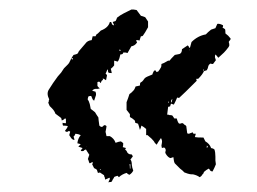

<svg xmlns="http://www.w3.org/2000/svg" viewBox="-20 -391 538 402"><path d="M82 -203 91 -217Q93 -220 101 -231L108 -239L114 -248L122 -256Q125 -259 126 -262L130 -270L132 -273L134 -276L138 -277L141 -278L142 -279H143Q144 -283 147 -286L153 -293L159 -300Q163 -306 172 -307L174 -315H180L182 -319L185 -321L187 -323L189 -325L191 -327Q207 -333 210 -345H212L214 -343V-341Q216 -338 219 -338Q217 -342 216 -345L219 -346L222 -347L224 -351L225 -354L232 -359L239 -363L247 -367L255 -371H260L266 -370L275 -358L284 -355L290 -346V-334Q288 -330 284 -323.5Q280 -317 279 -316Q278 -315 275 -315L272 -306L269 -307H265L266 -304L267 -302Q262 -295 255 -294L251 -287L247 -280L243 -281H238Q238 -277 232 -277L231 -273L230 -269Q228 -263 226 -262L223 -263L219 -264V-254Q216 -250 212 -247L213 -243L214 -238Q208 -238 207 -239L206 -242V-244L205 -246Q204 -244 203 -241Q202 -238 201 -237Q202 -236 203 -235Q204 -234 204 -233L202 -223L199 -225L195 -227Q197 -224 193 -222L192 -220L191 -217L188 -220Q185 -220 184 -219V-211Q186 -208 189 -206L185 -205H181Q176 -205 173 -201Q179 -199 180 -199L181 -195V-192L179 -186L177 -180L174 -183Q173 -186 171 -190H168L165 -189Q163 -183 164 -182Q166 -180 168 -173L169 -168L170 -163L174 -160L179 -156L182 -151L186 -145Q186 -142 188 -128Q193 -123 196 -127Q199 -131 203 -127Q203 -125 201 -115Q201 -114 203 -106H210Q219 -101 222 -92L228 -94L233 -95L236 -93L238 -91Q238 -85 237 -83Q238 -83 244 -81Q242 -79 242 -78L245 -75L247 -71Q251 -67 255 -68L257 -66L258 -63L256 -61Q255 -59 253 -57Q256 -54 256 -46L257 -40L259 -34Q257 -29 251 -25Q248 -26 245 -29Q235 -26 229 -20L226 -23L223 -22L220 -21L219 -20L218 -18L216 -15Q215 -12 213 -10Q208 -10 207 -9L208 -12L209 -14Q211 -17 209 -19L205 -17L200 -15Q200 -17 199.5 -19Q199 -21 198 -22V-24L189 -30Q188 -29 185 -29L184 -32L183 -35Q182 -37 177 -39L175 -43L173 -47L174 -49V-52L168 -49Q166 -51 166 -53L165 -56L164 -58L167 -67L163 -73L160 -78L157 -77L155 -75Q152 -74 149 -75Q150 -78 153 -81L144 -84L147 -87L149 -89L146 -90L142 -91Q143 -101 149 -108L144 -110L138 -111L136 -107L134 -105L135 -102L136 -98Q132 -98 129 -102L127 -105L125 -108L126 -112L127 -115Q124 -118 123 -116L121 -115H119Q118 -115 116 -117Q121 -123 122 -127Q119 -128 112 -128Q111 -129 111 -134Q113 -133 118 -133V-142Q117 -143 116 -143Q112 -139 109 -139V-141L108 -144L96 -153Q94 -159 89 -164L84 -169Q83 -172 81 -176Q81 -176 82 -178Q82 -181 83 -183Q77 -195 82 -203ZM252 -146V-152Q246 -160 245 -161V-177Q246 -179 248 -185L251 -194L255 -197L259 -201Q262 -204 264 -210L269 -211L273 -212Q273 -217 274 -218Q278 -220 280 -223L282 -226L284 -228Q286 -230 299 -235L300 -238L301 -240Q302 -243 305 -244Q306 -243 308 -240Q309 -241 311 -241L314 -245L317 -250Q318 -251 318 -257Q322 -258 332 -264H335Q337 -267 346 -276L351 -277L356 -278Q361 -280 361 -288L367 -292L373 -296L375 -294L376 -291Q378 -291 378 -292Q379 -295 381 -303Q394 -316 411 -319L416 -324L422 -329L431 -332Q434 -339 435 -341Q440 -342 447 -338V-336L446 -333L448 -332L451 -330Q452 -329 452 -321L458 -316L463 -310Q463 -309 462 -307.5Q461 -306 460 -305Q459 -304 459 -303L460 -299V-295Q459 -294 459 -293Q453 -285 449 -281Q446 -278 442 -274.5Q438 -271 437 -270L434 -274L431 -277Q430 -275 430 -271L431 -268L432 -265L429 -261L426 -257Q422 -257 421 -258Q417 -256 416 -252L415 -248L413 -244L407 -242Q404 -235 395 -226H391Q391 -223 392 -222Q364 -194 355 -186Q352 -186 351 -187L348 -180L344 -172L338 -174L336 -168H334L332 -167L331 -159L330 -151Q334 -151 335 -150H338L341 -149L343 -146L345 -143H350Q352 -136 353 -135Q354 -132 357 -132L360 -133H363L366 -130L368 -129L370 -127Q372 -113 372 -112Q375 -110 378 -112L381 -113L383 -114L384 -113L385 -111H390Q390 -110 388 -104Q392 -103 406 -103L408 -99L410 -95Q419 -90 422 -81L426 -80L429 -78Q431 -72 431 -63V-55L432 -47L429 -40L425 -32Q422 -32 420 -34L419 -36L417 -38L412 -35L407 -31L406 -28L404 -26Q402 -22 398 -20Q393 -24 384 -26H381Q378 -26 373 -27.5Q368 -29 366 -30L364 -32L362 -34L357 -38L352 -43L346 -49Q344 -52 343 -62L340 -61L337 -60Q332 -61 327 -69L326 -72L327 -76Q327 -80 324 -82H322L319 -81L318 -86L319 -92Q320 -97 317 -102Q310 -92 308 -88L306 -90L304 -92Q303 -95 297 -101Q296 -102 293.5 -104Q291 -106 289 -108H286V-121L281 -125L276 -128L275 -124L273 -119Q270 -130 269 -132L263 -134V-136L262 -139L257 -143ZM340 -176Q340 -182 341 -184Q336 -180 340 -176ZM253 -38V-47H251Q252 -45 252 -38ZM413 -86V-81Q417 -85 413 -86ZM405 -246 407 -242Q408 -245 405 -246ZM229 -285H231L233 -284L231 -288Q231 -287 229 -285ZM131 -266 133 -268 132 -269 130 -270Q130 -267 131 -266ZM334 -178H332Q332 -176 333 -175Q333 -177 334 -178ZM189 -36 190 -35Q191 -35 191 -36L190 -37ZM377 -286V-287Q376 -287 376 -286ZM160 -83 161 -84Q160 -84 160 -83ZM222 -340Q223 -340 223 -341Q222 -341 222 -340ZM23 -231Z"/></svg>

Font: Kom-post
Style: Regular
Weight: 400
Designer: @guaschetti
Foundry: guaschetti
Version: Version 1.00 December 6, 2021, initial release